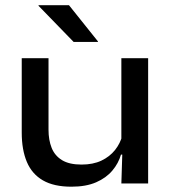

<svg xmlns="http://www.w3.org/2000/svg" viewBox="-20 -709 664 742"><path d="M167.5 -484V-207.5Q167.5 -168 179.5 -137.8Q191.5 -107.5 219.5 -90.2Q247.5 -73 295 -73Q339.5 -73 371.8 -88.2Q404 -103.5 424.5 -129.2Q445 -155 453 -186.5L468.5 -111.5H447.5Q438 -78 414.2 -49.8Q390.5 -21.5 351.5 -4.5Q312.5 12.5 256 12.5Q188 12.5 145.8 -12Q103.5 -36.5 83.8 -83.2Q64 -130 64 -196.5V-484ZM552.5 -484V0H449L453 -127L449 -137V-484ZM246.5 -689 358.5 -549V-547H264.5L129 -686.5V-689Z"/></svg>

Font: Anek Gurmukhi Medium SemiExpanded
Style: Regular
Weight: 500
Width: 6
Version: Version 1.003